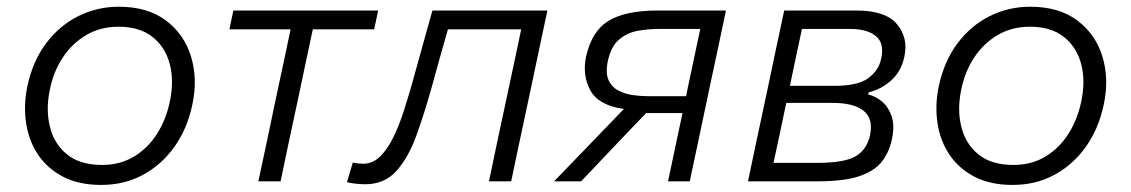

<svg xmlns="http://www.w3.org/2000/svg" viewBox="-20 -526 3281 557"><path d="M273.5 10.5Q209 10.5 163.2 -13.2Q117.5 -37 90.5 -77.2Q63.5 -117.5 55.8 -168.5Q48 -219.5 59 -274Q74.5 -348 113.5 -400Q152.5 -452 207.2 -479.2Q262 -506.5 324.5 -506.5Q408.5 -506.5 461.5 -466.5Q514.5 -426.5 534.2 -361.8Q554 -297 538 -222.5Q523.5 -153 486.5 -100.8Q449.5 -48.5 395.2 -19Q341 10.5 273.5 10.5ZM276 -47.5Q329 -47.5 369.5 -72.2Q410 -97 436 -138.5Q462 -180 472.5 -230.5Q485.5 -291 472.5 -340.2Q459.5 -389.5 422.2 -419Q385 -448.5 324 -448.5Q271.5 -448.5 230.5 -424.5Q189.5 -400.5 162.2 -359.2Q135 -318 124.5 -265.5Q112.5 -208 124.8 -158.2Q137 -108.5 174.5 -78Q212 -47.5 276 -47.5Z M729.5 0Q741.5 -56 752.5 -107.5Q763.5 -159 776 -219.5L786.5 -269Q797.5 -319.5 806 -360Q814.5 -400.5 823 -441H645.5L657 -495.5H1077L1065.5 -441H887.5Q879 -400.5 870.2 -360Q861.5 -319.5 851 -269L840.5 -219.5Q827.5 -159 816.5 -107.5Q805.5 -56 794 0Z M1039.5 8.5Q1029 8.5 1013.2 7Q997.5 5.5 986.5 2.5L1003.5 -54.5Q1011 -52.5 1019.5 -51.8Q1028 -51 1033.5 -51Q1061.5 -51 1083.2 -72.5Q1105 -94 1122.2 -130Q1139.5 -166 1153.2 -209.5Q1167 -253 1179 -296.5Q1193 -347 1207 -397.2Q1221 -447.5 1234.5 -495.5H1568Q1556 -440 1545 -387.2Q1534 -334.5 1520 -269L1509.5 -219.5Q1496.5 -159 1485.5 -107.2Q1474.5 -55.5 1463 0H1398.5Q1410 -55.5 1421 -107.2Q1432 -159 1445 -219.5L1455.5 -269Q1466.5 -319.5 1475 -360Q1483.5 -400.5 1492 -441H1279.5Q1267.5 -400 1255.8 -357.8Q1244 -315.5 1232.5 -273.5Q1211 -196.5 1187.8 -132.5Q1164.5 -68.5 1130 -30Q1095.5 8.5 1039.5 8.5Z M1587.5 0Q1622 -35.5 1656.5 -71.5Q1691 -107.5 1724.5 -142L1790 -210Q1717 -220 1693 -263.2Q1669 -306.5 1680 -361Q1696.5 -436 1745.8 -465.8Q1795 -495.5 1888 -495.5H2086Q2074.5 -440 2063.2 -387.2Q2052 -334.5 2038 -269.5L2027.5 -219.5Q2014.5 -159 2003.8 -107.2Q1993 -55.5 1981 0H1918Q1928.5 -50 1938.5 -97Q1948.5 -144 1960 -198H1854.5L1796.5 -137.5Q1764.5 -103.5 1731.2 -68.8Q1698 -34 1666 0ZM1859 -247H1970.5L1975 -270Q1985 -317 1993.8 -358.5Q2002.5 -400 2011.5 -442H1890Q1861 -442 1830.8 -436.8Q1800.5 -431.5 1776.8 -412Q1753 -392.5 1743.5 -349.5Q1736 -314 1745.5 -293.5Q1755 -273 1774.5 -263Q1794 -253 1816.8 -250Q1839.5 -247 1859 -247Z M2150 0Q2161.5 -56 2172.5 -107.2Q2183.5 -158.5 2196.5 -219.5L2207 -269Q2220.5 -334 2231.8 -386.8Q2243 -439.5 2255 -495.5H2464.5Q2549.5 -495.5 2582.5 -455.5Q2615.5 -415.5 2603.5 -361Q2594.5 -319 2566 -293.2Q2537.5 -267.5 2500 -258L2498.5 -252Q2519 -247.5 2538 -232Q2557 -216.5 2566.5 -189.2Q2576 -162 2567.5 -122Q2560 -86.5 2539.8 -59Q2519.5 -31.5 2475.5 -15.8Q2431.5 0 2352 0ZM2306.5 -442Q2297.5 -399.5 2289.2 -360.8Q2281 -322 2271.5 -277H2401Q2469 -277 2499.2 -299.5Q2529.5 -322 2536.5 -356.5Q2546 -400.5 2521 -421.2Q2496 -442 2446.5 -442ZM2224 -53.5H2350Q2430.5 -53.5 2462.8 -73Q2495 -92.5 2504 -133.5Q2514 -181.5 2485.5 -204.5Q2457 -227.5 2395 -227.5H2261L2259.5 -220.5Q2249.5 -172.5 2241.2 -133.5Q2233 -94.5 2224 -53.5Z M2917.5 10.5Q2853 10.5 2807.2 -13.2Q2761.5 -37 2734.5 -77.2Q2707.5 -117.5 2699.8 -168.5Q2692 -219.5 2703 -274Q2718.5 -348 2757.5 -400Q2796.5 -452 2851.2 -479.2Q2906 -506.5 2968.5 -506.5Q3052.5 -506.5 3105.5 -466.5Q3158.5 -426.5 3178.2 -361.8Q3198 -297 3182 -222.5Q3167.5 -153 3130.5 -100.8Q3093.5 -48.5 3039.2 -19Q2985 10.5 2917.5 10.5ZM2920 -47.5Q2973 -47.5 3013.5 -72.2Q3054 -97 3080 -138.5Q3106 -180 3116.5 -230.5Q3129.5 -291 3116.5 -340.2Q3103.5 -389.5 3066.2 -419Q3029 -448.5 2968 -448.5Q2915.5 -448.5 2874.5 -424.5Q2833.5 -400.5 2806.2 -359.2Q2779 -318 2768.5 -265.5Q2756.5 -208 2768.8 -158.2Q2781 -108.5 2818.5 -78Q2856 -47.5 2920 -47.5Z"/></svg>

Font: Commissioner Light
Style: Italic
Weight: 300
Italic angle: -12°
Designer: Kostas Bartsokas
Foundry: Kostas Bartsokas
Version: Version 1.000; ttfautohint (v1.8.3)